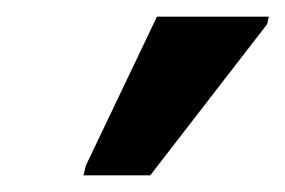

<svg xmlns="http://www.w3.org/2000/svg" viewBox="-20 -786 342 230"><path d="M80 -576 83 -588 168 -766H302L300 -757L160 -576Z"/></svg>

Font: Noto Sans Condensed SemiBold
Style: Italic
Weight: 600
Width: 3
Italic angle: -12°
Designer: Monotype Design Team
Foundry: Monotype Imaging Inc.
Version: Version 2.013; ttfautohint (v1.8.4.7-5d5b)